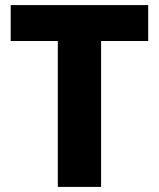

<svg xmlns="http://www.w3.org/2000/svg" viewBox="-20 -734 625 754"><path d="M377 0H207V-573H22V-714H562V-573H377Z"/></svg>

Font: Noto Sans Myanmar ExtraBold
Style: Regular
Weight: 800
Designer: Monotype Design Team
Foundry: Monotype Imaging Inc.
Version: Version 2.107; ttfautohint (v1.8.4.7-5d5b)